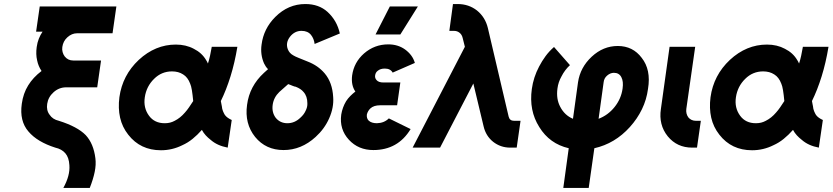

<svg xmlns="http://www.w3.org/2000/svg" viewBox="-20 -732 4128 952"><path d="M177 -700 159 -575H191Q180 -559 172.5 -540Q165 -521 162 -499Q157 -463 164 -433Q167 -418 172.5 -405Q178 -392 186 -380Q144 -348 120 -309Q95 -269 88 -217Q76 -132 121 -80Q143 -54 176.5 -34Q210 -14 254 0Q286 7 304 28Q322 49 324 87Q326 113 318.5 141Q311 169 294 200H425Q442 157 449.5 120.5Q457 84 453 53Q444 -20 405 -62Q364 -104 272 -133Q241 -140 226 -163Q209 -185 214 -217Q219 -251 246 -275Q273 -299 308 -299H462L481 -432H343Q317 -432 301 -452Q294 -461 290.5 -473.5Q287 -486 289 -499Q293 -528 314 -547Q336 -567 362 -567H538L557 -700Z M852 -511Q750 -511 668 -435Q587 -359 572 -250Q565 -195 575.5 -148.5Q586 -102 616 -64Q676 13 778 13Q834 13 884 -12Q911 -24 935 -43.5Q959 -63 981 -88Q989 -73 1000 -61Q1011 -49 1024 -39Q1041 -24 1062 -14.5Q1083 -5 1109 0L1129 -137Q1118 -142 1109.5 -148Q1101 -154 1095 -162Q1090 -170 1085.5 -181Q1081 -192 1080 -205Q1079 -208 1078 -215Q1077 -222 1075 -231Q1102 -286 1123 -353.5Q1144 -421 1157 -500H1030Q1026 -477 1021.5 -456Q1017 -435 1011 -417Q1009 -421 1007 -425.5Q1005 -430 1002 -434Q981 -470 941 -490Q902 -511 852 -511ZM833 -378Q865 -378 888 -363Q911 -349 923 -317Q928 -306 931.5 -284.5Q935 -263 938 -231Q927 -214 917 -199.5Q907 -185 897 -174Q874 -147 846 -133Q835 -127 823 -124Q811 -121 797 -121Q746 -121 719 -158Q690 -197 698 -250Q706 -304 744 -341Q781 -378 833 -378Z M1494 -712Q1409 -712 1345 -648Q1287 -590 1277 -511Q1270 -462 1289 -418Q1293 -410 1297.5 -403Q1302 -396 1309 -389L1289 -371Q1217 -305 1205 -212Q1192 -119 1245 -53Q1298 12 1386 12Q1474 12 1545 -53Q1589 -93 1612 -145Q1624 -172 1629 -198.5Q1634 -225 1632 -251Q1628 -323 1590 -368Q1573 -388 1552 -402.5Q1531 -417 1505 -427Q1478 -438 1460.5 -445Q1443 -452 1435 -457Q1424 -463 1417.5 -470.5Q1411 -478 1407 -488Q1395 -520 1418 -550Q1441 -579 1475 -579Q1506 -579 1522 -559Q1537 -540 1540 -514L1665 -566Q1651 -630 1604 -673Q1561 -712 1494 -712ZM1409 -315Q1413 -314 1418.5 -311.5Q1424 -309 1432 -306Q1437 -304 1440.5 -303Q1444 -302 1446 -302Q1472 -292 1485 -276Q1504 -255 1504 -220Q1505 -201 1495 -182Q1491 -173 1484.5 -164.5Q1478 -156 1469 -148Q1441 -121 1405 -121Q1369 -121 1347 -148Q1327 -175 1332 -212Q1337 -249 1365 -276Z M1965 -323H1881Q1857 -323 1847 -335Q1838 -345 1840 -358Q1842 -373 1853 -381Q1866 -392 1888 -392Q1916 -392 1927 -372L2037 -420Q2031 -441 2018.5 -457.5Q2006 -474 1988 -487Q1953 -512 1905 -512Q1837 -512 1785 -467Q1735 -423 1726 -358Q1720 -310 1742 -278Q1729 -268 1717 -256Q1705 -244 1696 -230Q1678 -200 1672 -164Q1662 -91 1710 -39Q1757 12 1831 12Q1953 12 2016 -92L1908 -145Q1885 -122 1849 -121Q1822 -121 1808 -134Q1797 -145 1799 -164Q1803 -181 1816 -194Q1833 -210 1865 -210H1949ZM1842 -561H1965L2052 -700H1913Z M2226 -712 2208 -579H2230Q2247 -579 2258 -570Q2270 -561 2274 -544L2285 -500L2026 0H2162L2327 -318L2378 -105Q2389 -58 2425 -29Q2462 0 2510 0H2542L2561 -133H2529Q2507 -133 2502 -154L2399 -593Q2386 -647 2345 -680Q2304 -712 2249 -712Z M3043 -504Q2971 -504 2914 -451Q2857 -398 2846 -324L2821 -143Q2780 -160 2758 -202Q2737 -241 2744 -293Q2748 -325 2764 -353Q2772 -369 2782.5 -383Q2793 -397 2806 -409L2727 -499Q2703 -478 2685 -453.5Q2667 -429 2653 -402Q2625 -349 2617 -291Q2602 -184 2654 -102Q2705 -19 2800 3L2773 200H2899L2927 3Q3029 -20 3103 -102Q3140 -143 3163 -190.5Q3186 -238 3193 -291Q3201 -339 3193 -377.5Q3185 -416 3162 -445Q3118 -504 3043 -504ZM3024 -371Q3050 -371 3061 -349Q3072 -328 3067 -293Q3060 -242 3027 -201Q2995 -161 2948 -143L2973 -324Q2975 -344 2990 -357Q3006 -371 3024 -371Z M3300 -500 3257 -192Q3245 -113 3291 -56Q3337 0 3412 0H3436L3455 -133H3431Q3407 -133 3393 -150Q3380 -168 3383 -192L3427 -500Z M3783 -511Q3681 -511 3599 -435Q3518 -359 3503 -250Q3496 -195 3506.5 -148.5Q3517 -102 3547 -64Q3607 13 3709 13Q3765 13 3815 -12Q3842 -24 3866 -43.5Q3890 -63 3912 -88Q3920 -73 3931 -61Q3942 -49 3955 -39Q3972 -24 3993 -14.5Q4014 -5 4040 0L4060 -137Q4049 -142 4040.5 -148Q4032 -154 4026 -162Q4021 -170 4016.5 -181Q4012 -192 4011 -205Q4010 -208 4009 -215Q4008 -222 4006 -231Q4033 -286 4054 -353.5Q4075 -421 4088 -500H3961Q3957 -477 3952.5 -456Q3948 -435 3942 -417Q3940 -421 3938 -425.5Q3936 -430 3933 -434Q3912 -470 3872 -490Q3833 -511 3783 -511ZM3764 -378Q3796 -378 3819 -363Q3842 -349 3854 -317Q3859 -306 3862.5 -284.5Q3866 -263 3869 -231Q3858 -214 3848 -199.5Q3838 -185 3828 -174Q3805 -147 3777 -133Q3766 -127 3754 -124Q3742 -121 3728 -121Q3677 -121 3650 -158Q3621 -197 3629 -250Q3637 -304 3675 -341Q3712 -378 3764 -378Z"/></svg>

Font: Unageo
Style: Bold-Italic
Weight: 700
Designer: Richard Sepsi
Foundry: Richard Sepsi
Version: Version 2.000